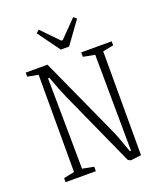

<svg xmlns="http://www.w3.org/2000/svg" viewBox="-143 -873 836 978"><g transform="rotate(-20 274.5 -384.0)"><path d="M382 1 197 -409Q181 -444 150 -528H143L148 -60V-36L210 -24V0H46V-22L104 -34V-561L46 -572V-594H164L361 -160Q377 -125 408 -36H414L410 -534V-558L347 -570V-594H512V-572L454 -561V2L397 9Q394 9 382 1ZM167 -763 183 -777 272 -685H280L370 -777L386 -763L299 -643H254Z"/></g></svg>

Font: Grenze ExtraLight
Style: Regular
Weight: 275
Designer: Renata Polastri
Foundry: Omnibus-Type
Version: Version 1.002; ttfautohint (v1.8)